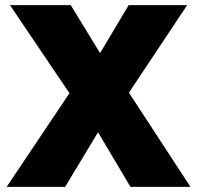

<svg xmlns="http://www.w3.org/2000/svg" viewBox="-20 -732 772 752"><path d="M6 0 252 -367 19 -712H257L372 -524L484 -712H713L485 -369L726 0H491L364 -214L235 0Z"/></svg>

Font: Outfit Black
Style: Regular
Weight: 900
Designer: Rodrigo Fuenzalida
Foundry: fragTYPE
Version: Version 1.100; ttfautohint (v1.8.4.7-5d5b)